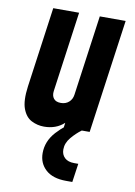

<svg xmlns="http://www.w3.org/2000/svg" viewBox="-89 -607 642 914"><g transform="rotate(10 232.0 -150.5)"><path d="M147 13Q115 13 86.5 -1.5Q58 -16 43.8 -53.8Q29.5 -91.5 39 -162L93 -550H218L164 -162Q161 -139.5 171.8 -125.8Q182.5 -112 206.5 -112Q230 -112 245.5 -125.8Q261 -139.5 264 -162L318 -550H443L366 0H241L244 -22.5Q205.5 13 147 13ZM296 249Q231.5 249 197.2 218Q163 187 163 138Q163 80.5 205 34.2Q247 -12 307 -45H334L328 0Q302 19 279.5 46Q257 73 257 104Q257 128.5 273 143.8Q289 159 319 159H339L326 249Z"/></g></svg>

Font: Mohave
Style: Bold Italic
Weight: 700
Italic angle: -8°
Designer: Gumpita Rahayu
Foundry: Tokotype
Version: Version 2.003; ttfautohint (v1.8.3)